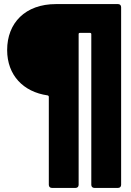

<svg xmlns="http://www.w3.org/2000/svg" viewBox="-20 -720 641 940"><path d="M254 -700C104 -700 15 -608 15 -475C15 -352 94 -270 213 -253C217 -252 219 -249 219 -246V185C219 194 225 200 234 200H350C359 200 365 194 365 185V-553C365 -557 367 -559 371 -559H421C425 -559 427 -556 427 -553V185C427 194 433 200 442 200H558C567 200 573 194 573 185V-685C573 -694 567 -700 558 -700Z"/></svg>

Font: Barlow Semi Condensed Black
Style: Regular
Weight: 900
Width: 4
Designer: Jeremy Tribby
Foundry: Tribby Type
Version: Version 1.408;PS 001.408;hotconv 1.0.88;makeotf.lib2.5.64775